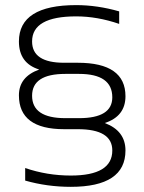

<svg xmlns="http://www.w3.org/2000/svg" viewBox="-20 -723 562 748"><path d="M78.1 -19.5V-68.4Q163.6 -39.1 255.9 -39.1Q417.5 -39.1 417.5 -136.7Q417.5 -219.7 283.2 -219.7H229.5Q53.7 -219.7 53.7 -351.6Q53.7 -423.8 132.8 -452.1Q53.7 -476.6 53.7 -561.5Q53.7 -703.1 276.9 -703.1Q358.9 -703.1 444.3 -678.7V-629.9Q358.9 -659.2 276.9 -659.2Q105 -659.2 105 -561.5Q105 -478.5 229.5 -478.5H283.2Q468.8 -478.5 468.8 -348.1Q468.8 -270 388.2 -243.7Q468.8 -213.4 468.8 -136.7Q468.8 4.9 255.9 4.9Q163.6 4.9 78.1 -19.5ZM234.4 -262.7H288.1Q417.5 -262.7 417.5 -343.8Q417.5 -435.1 288.1 -435.1H234.4Q105 -435.1 105 -350.1Q105 -262.7 234.4 -262.7Z"/></svg>

Font: Voltera Light
Style: Light
Weight: 300
Designer: Bernd Montag
Version: Version 1.301